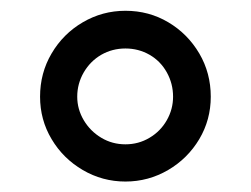

<svg xmlns="http://www.w3.org/2000/svg" viewBox="-20 -733 468 358"><path d="M134.3 -416C158.7 -401.7 185.2 -394.5 213.9 -394.5C242.5 -394.5 269 -401.7 293.5 -416C317.9 -430.3 337.2 -449.5 351.6 -473.6C365.9 -497.7 373 -524.1 373 -552.7C373 -582 365.9 -608.9 351.6 -633.3C337.2 -657.7 318 -677.1 293.9 -691.4C269.9 -705.7 243.2 -712.9 213.9 -712.9C185.2 -712.9 158.7 -705.7 134.3 -691.4C109.9 -677.1 90.5 -657.7 76.2 -633.3C61.8 -608.9 54.7 -582 54.7 -552.7C54.7 -524.1 61.8 -497.7 76.2 -473.6C90.5 -449.5 109.9 -430.3 134.3 -416ZM258.8 -476.1C245.1 -467.9 230.1 -463.9 213.9 -463.9C197.6 -463.9 182.6 -467.9 168.9 -476.1C155.3 -484.2 144.4 -495.1 136.2 -508.8C128.1 -522.5 124 -537.1 124 -552.7C124 -569 128.1 -584.1 136.2 -598.1C144.4 -612.1 155.3 -623 168.9 -630.9C182.6 -638.7 197.6 -642.6 213.9 -642.6C230.1 -642.6 245.1 -638.7 258.8 -630.9C272.5 -623 283.2 -612.1 291 -598.1C298.8 -584.1 302.7 -569 302.7 -552.7C302.7 -537.1 298.8 -522.5 291 -508.8C283.2 -495.1 272.5 -484.2 258.8 -476.1Z"/></svg>

Font: Pretendard Variable
Style: Regular
Weight: 400
Designer: Base glyphs from Inter by Rasmus Andersson; Hangeul glyphs from Noto Sans CJK(Source Han Sans) by Jang Soo-young and Kan
Foundry: Kil Hyung-jin
Version: Version 1.309;Glyphs 3.2 (3225)